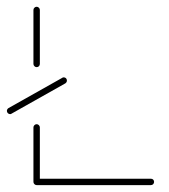

<svg xmlns="http://www.w3.org/2000/svg" viewBox="-20 -537 489 557"><path d="M86.3 -1.5Q82.6 -1.5 79.8 -4.3Q77 -7 77 -10.7V-167.4Q77 -171.1 79.8 -173.9Q82.6 -176.7 86.3 -176.7Q90 -176.7 92.8 -173.9Q95.6 -171.1 95.6 -167.4V-10.7Q95.6 -7 93 -4.3Q90.4 -1.5 86.3 -1.5ZM427 -9.3Q427 -5.6 424.4 -2.8Q421.9 0 417.8 0H86.3Q82.6 0 79.8 -2.8Q77 -5.6 77 -9.3Q77 -13.3 79.8 -15.9Q82.6 -18.5 86.3 -18.5H417.8Q421.9 -18.5 424.4 -15.9Q427 -13.3 427 -9.3ZM164.8 -312.6Q168.9 -312.6 171.5 -310Q174.1 -307.4 174.1 -303.3Q174.1 -298.5 169.6 -295.2L13.7 -207.4Q12.2 -205.9 9.3 -205.9Q5.6 -205.9 2.8 -208.7Q0 -211.5 0 -215.2Q0 -220 4.4 -223.3L160.4 -311.1Q161.9 -312.6 164.8 -312.6ZM86.3 -342.2Q82.6 -342.2 79.8 -345Q77 -347.8 77 -351.5V-508.1Q77 -511.9 79.8 -514.6Q82.6 -517.4 86.3 -517.4Q90 -517.4 92.8 -514.6Q95.6 -511.9 95.6 -508.1V-351.5Q95.6 -347.8 93 -345Q90.4 -342.2 86.3 -342.2Z"/></svg>

Font: 26F Galaxy Sans Hairline
Style: Regular
Weight: 50
Designer: C₂₉H₂₅N₃O₅
Version: Version 1.100